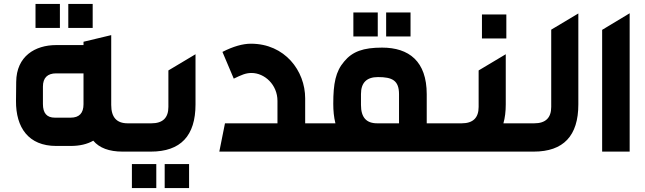

<svg xmlns="http://www.w3.org/2000/svg" viewBox="-20 -777 3307 984"><path d="M608 0H688V-145H634C578 -145 550 -176 550 -239V-597L408 -563V-546H268C160 -546 64 -489 63 -357L62 -260C61 -123 126 -29 268 -29H342C388 -29 427 -38 458 -56C489 -19 539 0 608 0ZM162 -634H287V-757H162ZM200 -244V-333C200 -378 223 -401 268 -401H408V-243C408 -197 386 -174 342 -174H261C220 -174 200 -197 200 -244ZM330 -634H455V-757H330Z M658 0H753C906 0 982 -81 982 -242V-499L843 -416V-229C843 -173 814 -145 756 -145H658ZM656 187H781V64H656ZM824 187H949V64H824Z M1104 0H1627V-145H1544V-273C1544 -414 1440 -553 1266 -553C1224 -553 1175 -539 1120 -511L1178 -374C1218 -393 1239 -403 1269 -403C1336 -403 1402 -343 1402 -260V-145H1133Z M1597 0H2293V-145H2167V-294C2167 -463 2076 -533 1938 -533C1842 -533 1786 -513 1744 -462C1700 -411 1688 -349 1688 -245C1688 -210 1691 -177 1699 -145H1597ZM1791 -590H1916V-713H1791ZM1830 -239V-295C1830 -353 1859 -382 1917 -382C1990 -382 2025 -365 2025 -294V-145H1913C1857 -145 1830 -176 1830 -239ZM1959 -590H2084V-713H1959Z M2263 0H2706V-145H2560C2568 -173 2572 -206 2572 -242V-499L2433 -416V-229C2433 -173 2404 -145 2346 -145H2263ZM2450 -580H2575V-703H2450Z M2676 0H2715C2868 0 2944 -81 2944 -242V-708L2805 -625V-229C2805 -173 2776 -145 2718 -145H2676Z M3066 0H3207V-709L3066 -624Z"/></svg>

Font: All Genders v4
Style: Bold
Weight: 700
Designer: Rassam Alawdi
Foundry: Rassam Art
Version: Version 3.100;FEAKit 1.0